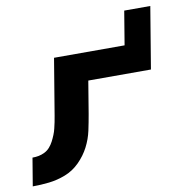

<svg xmlns="http://www.w3.org/2000/svg" viewBox="-113 -738 789 812"><g transform="rotate(-10 281.5 -332.5)"><path d="M-37 0 -17 -120Q-3 -120 10 -122.5Q23 -125 36 -131.5Q49 -138 58.5 -149Q68 -160 74.5 -172.5Q81 -185 86.5 -198.5Q92 -212 95 -225Q98 -238 101 -251.5Q104 -265 106 -279L146 -520H449L473 -665H585L541 -400H272L249 -261Q243 -226 235.5 -191Q228 -156 211 -123Q194 -90 166.5 -62.5Q139 -35 104 -21.5Q69 -8 33.5 -4Q-2 0 -37 0Z"/></g></svg>

Font: Iosevka Heavy Extended
Style: Italic
Weight: 900
Width: 7
Italic angle: -9°
Monospace: yes
Designer: Belleve Invis
Foundry: Belleve Invis
Version: Version 32.5.0; ttfautohint (v1.8.4)